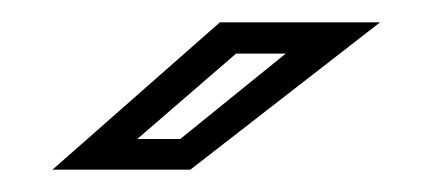

<svg xmlns="http://www.w3.org/2000/svg" viewBox="-20 -708 384 172"><path d="M27 -556 177 -688H320.5L150.5 -556ZM103 -583.5H141.5L236 -660H191.5Z"/></svg>

Font: Tourney Expanded Medium
Style: Italic
Weight: 500
Width: 7
Italic angle: -12°
Designer: Tyler Finck
Foundry: Etcetera Type Co
Version: Version 1.010; ttfautohint (v1.8.3)